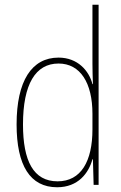

<svg xmlns="http://www.w3.org/2000/svg" viewBox="-20 -780 512 810"><path d="M221 10C310 10 354 -50 370 -108H372L375 0H396V-760H370V-511C370 -483 371 -456 372 -425H370C356 -481 308 -537 227 -537C114 -537 50 -439 50 -255C50 -82 107 10 221 10ZM223 -15C121 -15 77 -101 77 -255C77 -425 130 -512 227 -512C319 -512 370 -430 370 -300V-234C370 -100 322 -15 223 -15Z"/></svg>

Font: Noto Sans Armenian Condensed Thin
Style: Regular
Weight: 100
Width: 3
Designer: Monotype Design Team
Foundry: Monotype Imaging Inc.
Version: Version 2.008